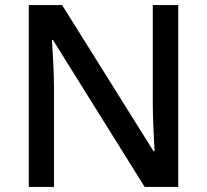

<svg xmlns="http://www.w3.org/2000/svg" viewBox="-20 -734 813 754"><path d="M680 0H548L188 -577H184Q186 -542 189 -489.5Q192 -437 192 -385V0H93V-714H224L583 -140H587Q586 -157 584.5 -189Q583 -221 581.5 -257.5Q580 -294 580 -325V-714H680Z"/></svg>

Font: Noto Sans Lao Medium
Style: Regular
Weight: 500
Designer: Monotype Design Team
Foundry: Monotype Imaging Inc.
Version: Version 2.003; ttfautohint (v1.8.4.7-5d5b)